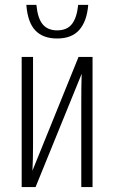

<svg xmlns="http://www.w3.org/2000/svg" viewBox="-20 -763 465 783"><path d="M114.7 -530.8V-167Q114.7 -114.7 112.3 -66.9L300.3 -530.8H357.4V0H311.5V-347.2Q311.5 -375.5 311.8 -404.8Q312 -434.1 313 -461.9L125 0H68.4V-530.8ZM339.8 -743.2Q334.5 -676.8 303.7 -641.4Q272.9 -606 212.9 -606Q155.3 -606 124 -638.9Q92.8 -671.9 87.4 -743.2H128.4Q133.8 -687.5 154.5 -663.3Q175.3 -639.2 212.9 -639.2Q253.4 -639.2 273.4 -665Q293.5 -690.9 298.8 -743.2Z"/></svg>

Font: Open Sans Condensed Light
Style: Regular
Weight: 300
Width: 3
Designer: Monotype Design Team
Foundry: Monotype Imaging Inc.
Version: Version 3.003; ttfautohint (v1.8.4)